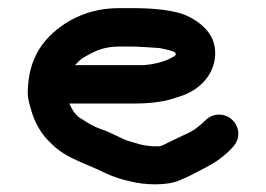

<svg xmlns="http://www.w3.org/2000/svg" viewBox="-20 -472 671 485"><path d="M189.5 -325.6C216.7 -341.8 239.9 -354.5 282.3 -354.5H311.8C323.7 -354.5 373.7 -351.6 382.5 -350.6C385.3 -350.3 423 -342.8 423 -338.2L424.1 -336.2V-335C424.1 -333.6 422.3 -331.2 419.3 -329.3C397.5 -317.1 377.4 -310.8 344.1 -307.5L169.4 -307.5C170.5 -309 188.6 -327 189.5 -325.6ZM188.3 -170.4C173.7 -177.4 163.4 -191.2 155.3 -210.5H322.3C352.2 -210.5 382.9 -213.6 406.8 -219.8L425.8 -225.8C471.9 -237.9 512.6 -269.9 521.9 -318.7C532.5 -379.5 492.6 -411 457.8 -429.6C423.3 -447.2 365.6 -451.5 311.8 -451.5H282.3C229.2 -451.5 191.1 -438.7 155.8 -419.5C95.5 -383.4 50 -330.7 50 -235V-234.7L50 -234.5C50.7 -224.4 53.3 -212.4 57.3 -199C67.2 -161.2 85.3 -131.3 110.3 -108.6C142.3 -76.6 180.9 -64.3 224 -45.2L247.1 -34.3C260.7 -27.9 277.7 -22 292.8 -17.8L309.8 -13.7C344.5 -4.8 399.5 -2.2 433 -16.1C461.8 -28 488.9 -43.1 515.2 -57.5C531.5 -67 548.2 -80.1 560.8 -92.7C570.4 -102.3 582 -114.6 582 -134C582 -160.6 560.1 -182.5 533.5 -182.5C520.3 -182.5 508.5 -177.6 499.2 -168.3C484.8 -153.9 469 -141.4 448.6 -132.8L408.4 -113.7C398.3 -108.9 392.5 -104.8 383.5 -102.5H364.8C352 -103.7 350 -104.4 337.8 -106.3L320.3 -111.2C315.5 -112.5 310 -114.1 303.7 -116.1C287.4 -121.3 256 -139.7 234.2 -146.1C217.5 -152 202.6 -160.7 188.3 -170.4Z"/></svg>

Font: HoneyBee
Style: Blk
Weight: 700
Foundry: Cannot Into Space Fonts
Version: Version 0.89